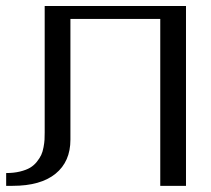

<svg xmlns="http://www.w3.org/2000/svg" viewBox="-20 -603 686 623"><path d="M583.5 -583.5V0H500V-541.5H208.5V-149.9Q208.5 -78.6 160.2 -39.3Q111.8 0 21 0H0V-41.5Q24.9 -41.5 44.9 -46.4Q64.9 -51.3 77.6 -58.8Q90.3 -66.4 99.6 -78.1Q108.9 -89.8 113.8 -100.3Q118.7 -110.8 121.3 -125.5Q124 -140.1 124.5 -149.9Q125 -159.7 125 -172.9V-583.5Z"/></svg>

Font: Gputeks
Style: Regular
Weight: 500
Version: Version 0.9